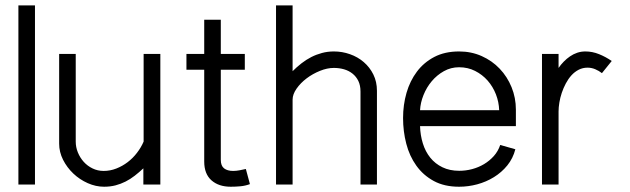

<svg xmlns="http://www.w3.org/2000/svg" viewBox="-20 -690 2356 718"><path d="M110.8 0H48.8V-669.9H110.8Z M579.6 0H516.1V-60.5Q500 -45.4 483.6 -32.7Q467.3 -20 449.5 -11Q431.6 -2 411.9 3.2Q392.1 8.3 369.1 8.3Q338.4 8.3 308.1 -5.1Q277.8 -18.6 254.2 -41Q230.5 -63.5 215.8 -92.5Q201.2 -121.6 201.2 -152.8V-488.3H263.2V-160.6Q263.2 -139.6 271.2 -119.9Q279.3 -100.1 293.2 -84.7Q307.1 -69.3 326.2 -60.1Q345.2 -50.8 367.7 -50.8Q392.1 -50.8 415 -59.8Q438 -68.8 457.5 -83.7Q477.1 -98.6 492.4 -118.7Q507.8 -138.7 517.1 -160.6V-488.3H579.6Z M914.6 -1.5Q897.5 4.9 879.2 6.6Q860.8 8.3 842.8 8.3Q797.9 8.3 770.8 -15.6Q743.7 -39.6 743.7 -85.9V-429.2H677.2V-488.3H743.7V-616.2H805.7V-488.3H895.5V-429.2H805.7V-92.3Q805.7 -69.8 818.1 -60.3Q830.6 -50.8 851.6 -50.8Q863.3 -50.8 876 -53.2Q888.7 -55.7 899.4 -58.1Z M1074.2 -423.8Q1090.3 -439.9 1107.7 -453.4Q1125 -466.8 1144 -476.6Q1163.1 -486.3 1184.1 -491.9Q1205.1 -497.6 1228.5 -497.6Q1259.8 -497.6 1288.8 -487.3Q1317.9 -477.1 1340.3 -457.8Q1362.8 -438.5 1376.2 -411.4Q1389.6 -384.3 1389.6 -350.6V0H1328.1V-347.7Q1328.1 -370.6 1320.1 -387.2Q1312 -403.8 1298.1 -414.8Q1284.2 -425.8 1266.4 -430.9Q1248.5 -436 1228.5 -436Q1203.6 -436 1176.5 -425Q1149.4 -414.1 1126.7 -397Q1104 -379.9 1089.1 -358.6Q1074.2 -337.4 1074.2 -317.4V0H1012.2V-669.9H1074.2Z M1907.2 -131.8Q1898.4 -97.7 1877.2 -71.5Q1856 -45.4 1827.1 -27.6Q1798.3 -9.8 1764.6 -0.7Q1731 8.3 1696.8 8.3Q1641.6 8.3 1602.1 -13.2Q1562.5 -34.7 1536.9 -70.6Q1511.2 -106.4 1499.3 -152.6Q1487.3 -198.7 1487.3 -248.5Q1487.3 -297.9 1500.2 -342.8Q1513.2 -387.7 1539.1 -422.1Q1564.9 -456.5 1604.2 -477.1Q1643.6 -497.6 1696.8 -497.6Q1742.7 -497.6 1781.5 -480.2Q1820.3 -462.9 1848.6 -433.1Q1877 -403.3 1893.1 -363.8Q1909.2 -324.2 1909.2 -279.8V-218.3H1550.8Q1551.8 -184.1 1561.3 -153.6Q1570.8 -123 1589.1 -100.3Q1607.4 -77.6 1634.5 -64.5Q1661.6 -51.3 1697.3 -51.3Q1721.7 -51.3 1745.6 -57.6Q1769.5 -64 1790 -76.2Q1810.5 -88.4 1826.7 -106.4Q1842.8 -124.5 1850.6 -147.9ZM1846.7 -277.8Q1845.7 -308.6 1834.5 -337.4Q1823.2 -366.2 1803.5 -388.7Q1783.7 -411.1 1756.6 -424.8Q1729.5 -438.5 1696.8 -438.5Q1666 -438.5 1639.9 -423.8Q1613.8 -409.2 1594.5 -386.2Q1575.2 -363.3 1563.7 -334.5Q1552.2 -305.7 1550.8 -277.8Z M2231 -416.5Q2219.7 -425.3 2205.8 -431.2Q2191.9 -437 2177.2 -437Q2159.2 -437 2144 -429.2Q2128.9 -421.4 2116.9 -408.2Q2105 -395 2095.9 -377.9Q2086.9 -360.8 2080.8 -342.8Q2074.7 -324.7 2071.8 -306.6Q2068.8 -288.6 2068.8 -273.4V0H2006.8V-488.3H2068.8V-436Q2077.6 -448.7 2088.4 -459.7Q2099.1 -470.7 2111.6 -479.2Q2124 -487.8 2138.4 -492.7Q2152.8 -497.6 2168.9 -497.6Q2195.3 -497.6 2220.2 -487.5Q2245.1 -477.5 2267.6 -461.9Z"/></svg>

Font: SengPathom
Style: Regular
Weight: 400
Designer: John M. Durdin
Foundry: Lao Script for Windows
Version: Version 1.300